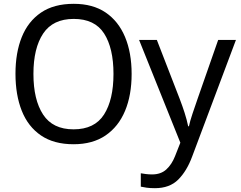

<svg xmlns="http://www.w3.org/2000/svg" viewBox="-20 -745 1260 1005"><path d="M669 -358Q669 -247 634.5 -164.5Q600 -82 532.5 -36Q465 10 365 10Q262 10 194.5 -36Q127 -82 94 -165Q61 -248 61 -359Q61 -469 94 -551Q127 -633 194.5 -679Q262 -725 366 -725Q466 -725 533 -679.5Q600 -634 634.5 -551.5Q669 -469 669 -358ZM155 -358Q155 -223 205.5 -145.5Q256 -68 365 -68Q475 -68 524.5 -145.5Q574 -223 574 -358Q574 -493 525 -569.5Q476 -646 366 -646Q257 -646 206 -569.5Q155 -493 155 -358ZM708 -536H801L920 -229Q935 -190 946.5 -154Q958 -118 965 -84H969Q974 -109 987.5 -149.5Q1001 -190 1015 -230L1122 -536H1215L986 74Q958 150 913 195Q868 240 791 240Q766 240 748 237.5Q730 235 717 232V162Q728 164 743.5 166Q759 168 776 168Q822 168 850.5 142Q879 116 896 73L924 2Z"/></svg>

Font: Noto IKEA Latin
Style: Regular
Weight: 400
Designer: Monotype Design Team
Foundry: Monotype Imaging Inc.
Version: Version 1.0